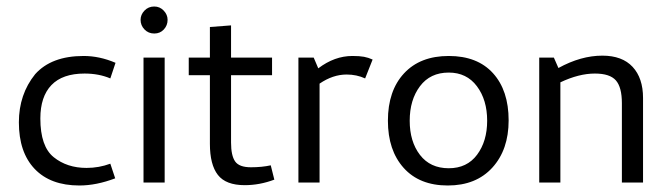

<svg xmlns="http://www.w3.org/2000/svg" viewBox="-20 -561 2048 590"><path d="M38 -185Q38 -271 88 -333Q138 -389 237 -389Q286 -389 335 -368L319 -320Q284 -335 240 -335Q172 -335 138 -299.5Q104 -264 104 -197Q104 -111 145 -78Q186 -45 246 -45Q284 -45 319 -58L334 -13Q276 9 224 9Q135 9 86.5 -42Q38 -93 38 -185Z M412 -500Q412 -516 424 -528.5Q436 -541 454 -541Q471 -541 483 -528.5Q495 -516 495 -500Q495 -483 483.5 -470.5Q472 -458 454 -458Q436 -458 424 -470.5Q412 -483 412 -500ZM486 0H421V-384H486Z M625 -119V-330H560V-384H625V-478L690 -483V-384H816V-330H690V-123Q690 -83 702.5 -65Q715 -47 751 -47Q785 -47 812 -53L823 -9Q778 8 732 8Q674 8 649.5 -23.5Q625 -55 625 -119Z M1125 -378 1102 -320Q1076 -332 1045 -332Q1003 -332 962 -304V0H897V-384H944L958 -351Q1008 -389 1063 -389Q1085 -389 1098.5 -386.5Q1112 -384 1125 -378Z M1172 -190Q1172 -282 1221.5 -335.5Q1271 -389 1359 -389Q1447 -389 1495 -336Q1543 -283 1543 -191Q1543 -101 1493 -46Q1443 9 1356 9Q1269 9 1220.5 -45Q1172 -99 1172 -190ZM1239 -190Q1239 -126 1270.5 -85Q1302 -44 1359 -44Q1415 -44 1446 -85.5Q1477 -127 1477 -190Q1477 -254 1445.5 -296Q1414 -338 1359 -338Q1302 -338 1270.5 -296Q1239 -254 1239 -190Z M1808 -335Q1759 -335 1702 -308V0H1637V-384H1682L1696 -352Q1765 -390 1831 -390Q1892 -390 1924 -355.5Q1956 -321 1956 -260V0H1891V-244Q1891 -293 1872.5 -314Q1854 -335 1808 -335Z"/></svg>

Font: Cambay Devanagari
Style: Regular
Weight: 400
Designer: Pooja Saxena
Foundry: Pooja Saxena
Version: Version 1.180;PS 001.180;hotconv 1.0.70;makeotf.lib2.5.58329